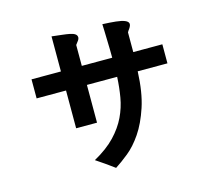

<svg xmlns="http://www.w3.org/2000/svg" viewBox="-115 -870 1230 1110"><g transform="rotate(-15 500.0 -314.5)"><path d="M890 -406H712Q707 -281 678.5 -195Q650 -109 610.5 -51Q571 7 527 42.5Q483 78 447 101Q429 88 416 78.5Q403 69 391.5 61Q380 53 368 45Q356 37 340 26Q419 -18 466.5 -68Q514 -118 540 -172.5Q566 -227 576 -285.5Q586 -344 589 -406H408V-180H283V-406H107V-520H283V-730Q316 -726 343.5 -723Q371 -720 390.5 -716Q410 -712 420.5 -704.5Q431 -697 431 -684Q430 -673 421.5 -663Q413 -653 408 -645V-520H590Q590 -540 589.5 -568.5Q589 -597 588 -626Q587 -655 586.5 -681Q586 -707 585 -722Q632 -720 665 -716.5Q698 -713 716.5 -705.5Q735 -698 738 -686.5Q741 -675 728 -656Q726 -653 722 -648Q718 -643 716 -638V-520H890Z"/></g></svg>

Font: D2Coding ligature
Style: Bold
Weight: 700
Monospace: yes
Designer: Yong-Rak Park; Jeong-Hwan Yoon; Sang-Min Lee;
Foundry: NHN Corporation
Version: Version 1.3.2; Build 20180524